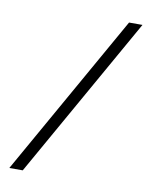

<svg xmlns="http://www.w3.org/2000/svg" viewBox="-77 -719 599 775"><g transform="rotate(10 222.0 -331.0)"><path d="M15 0 389 -662H444L70 0Z"/></g></svg>

Font: Kanit ExtraLight
Style: Italic
Weight: 275
Italic angle: -12°
Designer: Katatrad Team
Foundry: CadsonDemak
Version: Version 2.000; ttfautohint (v1.8.3)